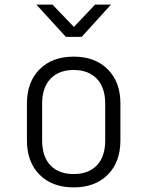

<svg xmlns="http://www.w3.org/2000/svg" viewBox="-20 -805 640 834"><path d="M300 9Q207 9 152 -46Q97 -101 97 -195V-355Q97 -449 152 -504Q207 -559 300 -559Q393 -559 448 -504Q503 -449 503 -356V-195Q503 -101 448 -46Q393 9 300 9ZM300 -49Q365 -49 401 -87Q437 -125 437 -195V-355Q437 -425 400.5 -463Q364 -501 300 -501Q236 -501 199.5 -463Q163 -425 163 -355V-195Q163 -125 199 -87Q235 -49 300 -49ZM266 -645 138 -785H208L301 -688L393 -785H462L335 -645Z"/></svg>

Font: Tiny ExtraLight
Style: Regular
Weight: 200
Monospace: yes
Designer: Philipp Nurullin, Konstantin Bulenkov
Foundry: JetBrains
Version: Version 2.251; ttfautohint (v1.8.4.7-5d5b)